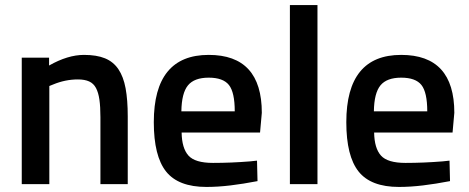

<svg xmlns="http://www.w3.org/2000/svg" viewBox="-20 -728 1855 759"><path d="M175 -388V0H66V-500H174V-469Q248 -511 312 -511Q362 -511 395 -497.5Q428 -484 448 -454.5Q468 -425 476.5 -379Q485 -333 485 -268V0H377V-265Q377 -306 373 -334Q369 -362 359.5 -380Q350 -398 332.5 -406Q315 -414 288 -414Q238 -414 190 -394Z M968 -90 996 -93 998 -12Q941 -1 891 5Q841 11 796 11Q685 11 636.5 -50Q588 -111 588 -245Q588 -511 805 -511Q1015 -511 1015 -282L1008 -204H698Q699 -142 725 -113Q751 -84 822 -84Q893 -84 968 -90ZM697 -288H908Q908 -363 885 -392Q862 -421 805 -421Q748 -421 723 -390.5Q698 -360 697 -288Z M1235 0V-708H1126V0Z M1729 -90 1757 -93 1759 -12Q1702 -1 1652 5Q1602 11 1557 11Q1446 11 1397.5 -50Q1349 -111 1349 -245Q1349 -511 1566 -511Q1776 -511 1776 -282L1769 -204H1459Q1460 -142 1486 -113Q1512 -84 1583 -84Q1654 -84 1729 -90ZM1458 -288H1669Q1669 -363 1646 -392Q1623 -421 1566 -421Q1509 -421 1484 -390.5Q1459 -360 1458 -288Z"/></svg>

Font: Sunflower Medium
Style: Regular
Weight: 500
Designer: JIKJI
Foundry: JIKJI
Version: Version 1.00